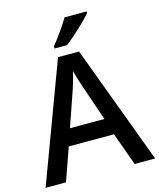

<svg xmlns="http://www.w3.org/2000/svg" viewBox="-134 -1025 928 1119"><g transform="rotate(-15 330.5 -465.5)"><path d="M537.1 0 465.8 -198.2H192.9L123 0H0L267.1 -716.8H394L661.1 0ZM435.1 -298.8 368.2 -493.2Q360.8 -512.7 347.9 -554.7Q335 -596.7 330.1 -616.2Q316.9 -556.2 291.5 -484.9L227.1 -298.8ZM259.8 -771V-783.2Q287.6 -817.4 317.1 -859.4Q346.7 -901.4 363.8 -931.2H497.1V-920.9Q471.7 -891.1 421.1 -844Q370.6 -796.9 335.9 -771Z"/></g></svg>

Font: TypoPRO Open Sans
Style: Regular
Weight: 600
Foundry: Ascender Corporation
Version: Version 1.10